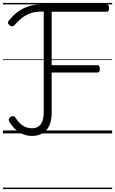

<svg xmlns="http://www.w3.org/2000/svg" viewBox="-20 -909 784 1308"><path d="M199 17Q164 17 134.5 4Q105 -9 82 -31Q59 -53 44 -80Q38 -90 40 -98Q42 -106 52 -113Q62 -119 70.5 -117.5Q79 -116 86 -106Q103 -80 121.5 -64Q140 -48 159.5 -41.5Q179 -35 199 -35Q237 -35 257.5 -62Q278 -89 278 -147V-830H263Q219 -830 186 -818Q153 -806 128 -785.5Q103 -765 82 -741Q73 -731 65 -729.5Q57 -728 46 -736Q35 -744 34.5 -752.5Q34 -761 42 -771Q59 -793 80.5 -812Q102 -831 129.5 -846.5Q157 -862 191 -870.5Q225 -879 266 -879H707Q715 -879 719 -872.5Q723 -866 723 -854Q723 -842 719 -835.5Q715 -829 707 -829H332V-465H645Q653 -465 656.5 -458.5Q660 -452 660 -440Q660 -427 656.5 -421Q653 -415 645 -415H332V-140Q332 -90 316.5 -55Q301 -20 271 -1.5Q241 17 199 17ZM0 369H744V379H0ZM0 -20H744V0H0ZM0 -505H744V-500H0ZM0 -889H744V-879H0Z"/></svg>

Font: Playwrite HR Lijeva Guides
Style: Regular
Weight: 400
Designer: Veronika Burian, José Scaglione
Foundry: TypeTogether
Version: Version 1.003